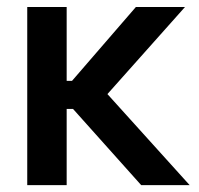

<svg xmlns="http://www.w3.org/2000/svg" viewBox="-20 -541 582 561"><path d="M59.6 -520.5H174.8V-304.7H190.4L377 -520.5H520.5L293.9 -266.1L534.2 0H392.6L193.4 -222.7H174.8V0H59.6Z"/></svg>

Font: Reddit Sans Fudge SemiBold
Style: Regular
Weight: 600
Designer: Stephen Hutchings
Foundry: Reddit
Version: Version 1.011